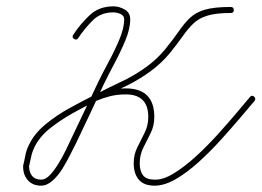

<svg xmlns="http://www.w3.org/2000/svg" viewBox="-20 -577 826 606"><path d="M269 -263Q265 -271 274 -275Q300 -286 324 -292Q348 -298 377 -298Q467 -298 467 -208Q467 -180 455.5 -157Q444 -134 432.5 -111Q421 -88 421 -62Q421 -37 431.5 -23.5Q442 -10 468 -10Q495 -9 529 -30Q563 -51 598.5 -83.5Q634 -116 667 -152.5Q700 -189 726.5 -220.5Q753 -252 769 -271Q775 -278 782 -272Q789 -266 783 -258Q766 -238 738 -205Q710 -172 676.5 -135Q643 -98 606.5 -65Q570 -32 534.5 -11.5Q499 9 468 9Q434 9 418 -10Q402 -29 402 -62Q402 -89 413.5 -112Q425 -135 436.5 -158Q448 -181 448 -208Q448 -279 377 -279Q350 -279 328 -273.5Q306 -268 282 -258Q273 -254 269 -263ZM214 -454Q206 -459 211 -467Q234 -502 263.5 -529.5Q293 -557 338 -557Q356 -557 373.5 -547Q391 -537 391 -516Q391 -486 375.5 -449Q360 -412 340.5 -375.5Q321 -339 307 -310Q307 -310 307 -310Q307 -310 307 -310Q307 -310 307 -310Q307 -310 307 -310Q286 -264 264 -217.5Q242 -171 220 -125Q213 -112 202 -89.5Q191 -67 177 -44.5Q163 -22 145.5 -6.5Q128 9 110 9Q83 9 68 -8Q53 -25 53 -51Q53 -51 53 -52Q53 -54 53 -54Q57 -70 60 -86.5Q63 -103 71 -119Q88 -155 123 -184Q158 -213 199 -235.5Q240 -258 274 -275Q299 -288 325 -301Q351 -314 377 -326Q412 -344 443.5 -367Q475 -390 500 -420Q527 -453 544.5 -478.5Q562 -504 580 -521Q598 -538 627 -546.5Q656 -555 708 -555Q718 -555 718 -545Q718 -536 708 -536Q661 -536 634 -527.5Q607 -519 590 -502.5Q573 -486 556.5 -462.5Q540 -439 515 -408Q488 -376 455 -352Q422 -328 385 -309Q359 -297 333.5 -284Q308 -271 282 -258Q250 -242 211 -220.5Q172 -199 138 -172Q104 -145 88 -111Q81 -96 78 -80.5Q75 -65 71 -49Q71 -49 72 -50Q72 -51 72 -51Q72 -33 81.5 -21.5Q91 -10 110 -10Q124 -10 138 -25Q152 -40 165 -61.5Q178 -83 188 -103.5Q198 -124 202 -133Q224 -179 246 -225.5Q268 -272 290 -318Q290 -318 290 -318Q290 -318 290 -318Q290 -318 290 -318Q290 -318 290 -318Q303 -345 322.5 -381Q342 -417 357 -453Q372 -489 372 -516Q372 -528 360 -533Q348 -538 338 -538Q298 -538 272.5 -512.5Q247 -487 227 -457Q222 -449 214 -454Z"/></svg>

Font: FRB American Cursive Guidelines Extralight
Style: Italic
Weight: 200
Italic angle: -25°
Version: Version 2.0;Modular Font Editor K font №1